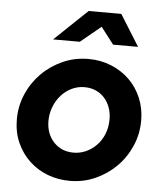

<svg xmlns="http://www.w3.org/2000/svg" viewBox="-53 -788 714 844"><g transform="rotate(5 304.0 -365.5)"><path d="M31 0ZM31 -240Q31 -298 53.5 -350.5Q76 -403 115.5 -443Q155 -483 208 -507Q261 -531 322 -531Q376 -531 422.5 -512Q469 -493 503 -460Q537 -427 556.5 -381Q576 -335 576 -281Q576 -222 553 -169Q530 -116 490.5 -76.5Q451 -37 398.5 -13.5Q346 10 286 10Q234 10 188 -7.5Q142 -25 107 -58Q72 -91 51.5 -137Q31 -183 31 -240ZM292 -115Q320 -115 346 -126.5Q372 -138 392.5 -159Q413 -180 425 -209.5Q437 -239 437 -275Q437 -302 428.5 -326Q420 -350 404 -368Q388 -386 365.5 -396Q343 -406 315 -406Q285 -406 258.5 -393Q232 -380 212.5 -358Q193 -336 181.5 -306.5Q170 -277 170 -245Q170 -188 204 -151.5Q238 -115 292 -115ZM424 -603 367 -677 277 -603H159L304 -741H448L534 -603Z"/></g></svg>

Font: Rosa Sans
Style: Bold Italic
Weight: 700
Italic angle: -12°
Designer: Pentagram / MCKL
Foundry: Pentagram / MCKL
Version: Version 1.005;September 16, 2019;FontCreator 11.5.0.2425 64-